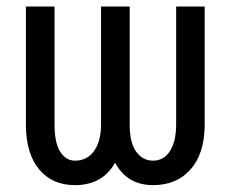

<svg xmlns="http://www.w3.org/2000/svg" viewBox="-20 -548 690 579"><path d="M597.2 -528.3V-168.5Q596.2 -84 554.4 -36.9Q512.7 10.3 441.4 10.3Q363.8 10.3 327.1 -57.1Q288.6 10.3 206.1 10.3Q137.7 10.3 98.1 -37.1Q58.6 -84.5 58.1 -170.4V-528.3H144.5V-172.4Q144.5 -117.2 161.6 -90.3Q178.7 -63.5 206.1 -63.5Q243.2 -63.5 263.9 -93Q284.7 -122.6 284.7 -172.4V-528.3H371.1V-172.4Q371.1 -117.2 390.9 -90.3Q410.6 -63.5 441.4 -63.5Q474.1 -63.5 492.4 -92.3Q510.7 -121.1 511.2 -170.4V-528.3Z"/></svg>

Font: MAUL Condensed
Style: Condensed Regular
Weight: 400
Designer: MAUL
Version: Version 1.0; 2020; ttfautohint (v1.8.3)